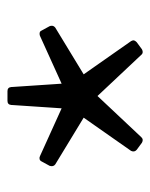

<svg xmlns="http://www.w3.org/2000/svg" viewBox="36 -810 402 514"><g transform="rotate(-90 237.0 -553.0)"><path d="M93 -388Q86 -394 90 -403L179 -530L54 -606Q47 -611 50 -621L62 -643Q64 -647 68 -648Q72 -649 76 -647L204 -589L213 -724Q214 -734 224 -734H250Q260 -734 261 -724L270 -589L398 -647Q400 -648 404 -648Q410 -648 412 -643L424 -621Q425 -619 425 -615Q425 -610 420 -606L295 -530L384 -403Q386 -399 386 -397Q386 -393 381 -388L362 -374Q358 -372 355 -372Q350 -372 347 -376L237 -493L127 -376Q121 -369 112 -374Z"/></g></svg>

Font: LINE Seed Sans TH
Style: Regular
Weight: 400
Designer: Dalton Maag Ltd | Thai characters by Cadson Demak Co.,Ltd.
Foundry: Dalton Maag Ltd
Version: Version 1.002